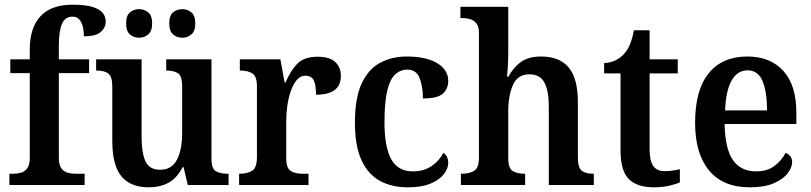

<svg xmlns="http://www.w3.org/2000/svg" viewBox="-20 -789 3459 819"><path d="M20 0V-48H38Q54 -48 70 -52.5Q86 -57 96.5 -71.5Q107 -86 107 -116V-477H24V-536H107V-579Q107 -670 152.5 -719.5Q198 -769 290 -769Q345 -769 376 -759Q407 -749 419 -733Q431 -717 431 -698Q431 -671 409.5 -652.5Q388 -634 338 -634Q338 -653 334 -672Q330 -691 319.5 -704.5Q309 -718 289 -718Q258 -718 244.5 -687.5Q231 -657 231 -593V-536H360V-477H231V-116Q231 -86 241.5 -71.5Q252 -57 267.5 -52.5Q283 -48 301 -48H341V0Z M615 10Q536 10 497.5 -37.5Q459 -85 459 -187V-419Q459 -462 442.5 -475Q426 -488 393 -488H390V-536H584V-204Q584 -137 600.5 -101Q617 -65 663 -65Q713 -65 735 -108Q757 -151 757 -222V-420Q757 -466 738.5 -477Q720 -488 692 -488H689V-536H882V-113Q882 -69 901 -58.5Q920 -48 948 -48H955V0H781L763 -76H759Q734 -28 698 -9Q662 10 615 10ZM758 -628Q735 -628 718.5 -642Q702 -656 702 -689Q702 -723 718.5 -736.5Q735 -750 758 -750Q779 -750 796 -736.5Q813 -723 813 -689Q813 -656 796 -642Q779 -628 758 -628ZM573 -628Q551 -628 534.5 -642Q518 -656 518 -689Q518 -723 534.5 -736.5Q551 -750 573 -750Q595 -750 612 -736.5Q629 -723 629 -689Q629 -656 612 -642Q595 -628 573 -628Z M1000 0V-48H1004Q1035 -48 1055.5 -60.5Q1076 -73 1076 -120V-420Q1076 -464 1056.5 -476Q1037 -488 1007 -488H1003V-536H1176L1194 -437H1198Q1219 -487 1248 -517Q1277 -547 1335 -547Q1386 -547 1410 -524.5Q1434 -502 1434 -465Q1434 -385 1328 -385Q1328 -426 1318.5 -446Q1309 -466 1282 -466Q1261 -466 1245.5 -447.5Q1230 -429 1220 -399.5Q1210 -370 1205.5 -336.5Q1201 -303 1201 -273V-115Q1201 -71 1220.5 -59.5Q1240 -48 1269 -48H1296V0Z M1719 10Q1652 10 1601.5 -17Q1551 -44 1522.5 -104.5Q1494 -165 1494 -266Q1494 -373 1523.5 -434.5Q1553 -496 1603 -522Q1653 -548 1715 -548Q1798 -548 1845 -519.5Q1892 -491 1892 -444Q1892 -411 1869.5 -390Q1847 -369 1784 -369Q1784 -419 1770 -455.5Q1756 -492 1718 -492Q1688 -492 1666 -472Q1644 -452 1632 -403Q1620 -354 1620 -267Q1620 -163 1648.5 -110.5Q1677 -58 1741 -58Q1788 -58 1821.5 -81Q1855 -104 1871 -137Q1892 -123 1892 -94Q1892 -71 1874 -47Q1856 -23 1818 -6.5Q1780 10 1719 10Z M1946 0V-48H1952Q1981 -48 2002 -60Q2023 -72 2023 -118V-648Q2023 -676 2012 -689.5Q2001 -703 1985 -707.5Q1969 -712 1954 -712H1944V-760H2148V-564Q2148 -534 2146 -503Q2144 -472 2143 -462H2149Q2168 -499 2200.5 -523.5Q2233 -548 2288 -548Q2366 -548 2405.5 -501.5Q2445 -455 2445 -353V-119Q2445 -73 2462 -60.5Q2479 -48 2510 -48H2513V0H2321V-336Q2321 -401 2302.5 -436.5Q2284 -472 2238 -472Q2188 -472 2168 -426.5Q2148 -381 2148 -314V-114Q2148 -71 2167 -59.5Q2186 -48 2217 -48H2220V0Z M2769 10Q2698 10 2662.5 -25Q2627 -60 2627 -147V-476H2557V-520Q2584 -521 2606 -532Q2628 -543 2642 -559Q2657 -575 2667 -599Q2677 -623 2684 -660H2751V-536H2871V-476H2751V-152Q2751 -103 2766.5 -81Q2782 -59 2815 -59Q2833 -59 2849 -61.5Q2865 -64 2880 -67V-11Q2865 -4 2835.5 3Q2806 10 2769 10Z M3178 10Q3064 10 3004.5 -62Q2945 -134 2945 -265Q2945 -405 3003 -476.5Q3061 -548 3168 -548Q3265 -548 3321 -487Q3377 -426 3377 -307V-260H3071Q3073 -154 3106.5 -106Q3140 -58 3205 -58Q3253 -58 3284 -81.5Q3315 -105 3331 -137Q3342 -133 3350.5 -123Q3359 -113 3359 -98Q3359 -75 3340 -50Q3321 -25 3281 -7.5Q3241 10 3178 10ZM3252 -318Q3252 -396 3233 -442.5Q3214 -489 3169 -489Q3125 -489 3100.5 -445Q3076 -401 3073 -318Z"/></svg>

Font: Noto Serif Georgian SemiCondensed SemiBold
Style: Regular
Weight: 600
Width: 4
Designer: Monotype Design Team, Akaki Razmadze
Foundry: Google LLC
Version: Version 2.003; ttfautohint (v1.8.4.7-5d5b)